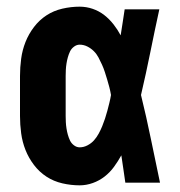

<svg xmlns="http://www.w3.org/2000/svg" viewBox="-20 -548 540 576"><path d="M219 8Q193 8 167 2Q141 -4 119.5 -18Q98 -32 82 -53Q66 -74 56.5 -98Q47 -122 43.5 -148Q40 -174 40 -200V-320Q40 -346 43.5 -372Q47 -398 56.5 -422Q66 -446 82 -467Q98 -488 119.5 -502Q141 -516 167 -522Q193 -528 219 -528Q239 -528 258 -521.5Q277 -515 292.5 -503Q308 -491 320.5 -475Q333 -459 342 -442Q345 -461 348 -480.5Q351 -500 354 -520H458Q444 -456 431 -391.5Q418 -327 403 -263Q419 -198 432.5 -132Q446 -66 460 0H356Q353 -21 350 -41.5Q347 -62 344 -82Q334 -64 322 -47.5Q310 -31 294 -18.5Q278 -6 258.5 1Q239 8 219 8ZM219 -106Q231 -106 242.5 -112Q254 -118 262 -127Q270 -136 276 -147Q282 -158 286.5 -169Q291 -180 295 -192Q299 -204 302 -215.5Q305 -227 308 -239Q311 -251 313 -263Q311 -275 308 -286.5Q305 -298 301.5 -309.5Q298 -321 294.5 -332Q291 -343 286 -354Q281 -365 275.5 -375.5Q270 -386 261.5 -394.5Q253 -403 242 -408.5Q231 -414 219 -414Q210 -414 202 -408Q194 -402 190 -393.5Q186 -385 183.5 -376Q181 -367 179.5 -357.5Q178 -348 177.5 -338.5Q177 -329 177 -320V-200Q177 -191 177.5 -181.5Q178 -172 179.5 -162.5Q181 -153 183.5 -144Q186 -135 190 -126.5Q194 -118 202 -112Q210 -106 219 -106Z"/></svg>

Font: Iosevka Curly Heavy
Style: Regular
Weight: 900
Monospace: yes
Designer: Belleve Invis
Foundry: Belleve Invis
Version: Version 22.1.2; ttfautohint (v1.8.4)